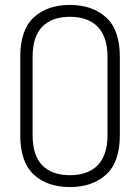

<svg xmlns="http://www.w3.org/2000/svg" viewBox="-20 -751 567 777"><path d="M62 -204V-521Q62 -630 116.5 -680.5Q171 -731 263 -731Q354 -731 409.5 -680.5Q465 -630 465 -521V-204Q465 -95 409.5 -44.5Q354 6 263 6Q171 6 116.5 -44.5Q62 -95 62 -204ZM263 -683Q190 -683 151 -643Q112 -603 112 -521V-204Q112 -122 151 -82Q190 -42 263 -42Q336 -42 375.5 -82.5Q415 -123 415 -204V-521Q415 -602 375.5 -642.5Q336 -683 263 -683Z"/></svg>

Font: Dosis
Style: Regular
Weight: 400
Designer: Edgar Tolentino, Pablo Impallari, Igino Marini
Foundry: Edgar Tolentino, Pablo Impallari, Igino Marini
Version: Version 1.007;Glyphs 3.1.1 (3134)